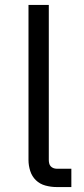

<svg xmlns="http://www.w3.org/2000/svg" viewBox="-20 -755 340 775"><path d="M208 0Q186 0 163.5 -6Q141 -12 125 -27.5Q109 -43 102 -65Q95 -87 95 -109V-735H177V-109Q177 -103 178.5 -96Q180 -89 184.5 -84Q189 -79 195.5 -76.5Q202 -74 208 -74H268V0Z"/></svg>

Font: Iosevka Aile
Style: Regular
Weight: 400
Designer: Belleve Invis
Foundry: Belleve Invis
Version: Version 28.0.1; ttfautohint (v1.8.4)